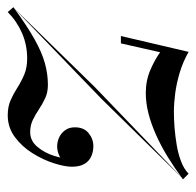

<svg xmlns="http://www.w3.org/2000/svg" viewBox="-56 -484 520 509"><g transform="rotate(90 204.5 -230.0)"><path d="M-30 -4.5 181 -220.5 425 -455 212.5 -238.5ZM-17.5 10 -30.5 -5Q18 -40.5 53.5 -60.5Q89 -80.5 118 -88.5Q147 -96.5 175.5 -96.5Q195.5 -96.5 211 -89.2Q226.5 -82 240.2 -72.8Q254 -63.5 268.5 -56.5Q283 -49.5 300.5 -49.5Q324 -49.5 340 -68.8Q356 -88 364 -114Q372 -140 372 -160H391.5Q390 -149 382 -140.2Q374 -131.5 362.2 -126.2Q350.5 -121 338.5 -121Q326.5 -121 315 -126.2Q303.5 -131.5 295.8 -142Q288 -152.5 288 -168Q288 -192 303.5 -204.5Q319 -217 338 -217Q353 -217 365.5 -211.2Q378 -205.5 385.2 -193Q392.5 -180.5 392.5 -160Q392.5 -141.5 383.5 -113Q374.5 -84.5 357 -56.2Q339.5 -28 314 -9Q288.5 10 256 10Q233 10 215.8 2.2Q198.5 -5.5 182.5 -15.8Q166.5 -26 148.2 -33.8Q130 -41.5 105.5 -41.5Q69.5 -41.5 38 -27.8Q6.5 -14 -17.5 10ZM46 -290 88 -469.5Q114.5 -454.5 142.8 -446Q171 -437.5 197.8 -434Q224.5 -430.5 247.5 -430.5Q265.5 -430.5 288.5 -432.2Q311.5 -434 335.2 -438Q359 -442 379 -449.8Q399 -457.5 411 -469.5L426 -454.5Q395.5 -432 365.8 -413.8Q336 -395.5 307.2 -382.8Q278.5 -370 251 -363Q223.5 -356 197 -356Q164 -356 136.2 -368Q108.5 -380 89 -394L65.5 -290Z"/></g></svg>

Font: Bodoni Moda 11pt
Style: Italic
Weight: 400
Italic angle: -13°
Version: Version 2.004